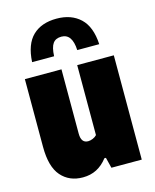

<svg xmlns="http://www.w3.org/2000/svg" viewBox="-121 -887 787 978"><g transform="rotate(-15 272.5 -398.0)"><path d="M37 -193V-550H230V-211Q230 -161 267 -161Q278.5 -161 291.8 -166.5Q305 -172 313 -181V-550H506V0H346L332 -56H324Q298.5 -23 266.5 -6.5Q234.5 10 194 10Q122.5 10 79.8 -38.8Q37 -87.5 37 -193ZM272 -806Q349.5 -806 396.8 -761.5Q444 -717 449 -624H333Q329 -711 272 -711Q242 -711 227.5 -691Q213 -671 211 -624H95Q100 -717.5 146 -761.8Q192 -806 272 -806Z"/></g></svg>

Font: Encode Sans Condensed Black
Style: Regular
Weight: 900
Width: 3
Designer: Multiple Designers
Foundry: Impallari Type
Version: Version 2.000